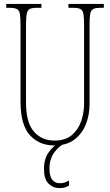

<svg xmlns="http://www.w3.org/2000/svg" viewBox="-20 -734 562 982"><path d="M258 10Q181 10 133 -42.5Q85 -95 85 -214V-609Q85 -646 81.5 -664Q78 -682 66 -688Q54 -694 29 -694H12V-714H192V-694H169Q145 -694 133 -688.5Q121 -683 117 -664Q113 -645 113 -606V-210Q113 -108 153 -61.5Q193 -15 259 -15Q315 -15 348 -43.5Q381 -72 395.5 -115Q410 -158 410 -202V-607Q410 -645 406.5 -663.5Q403 -682 391 -688Q379 -694 354 -694H330V-714H511V-694H494Q469 -694 457 -688Q445 -682 441.5 -663.5Q438 -645 438 -607V-200Q438 -145 418.5 -97Q399 -49 359.5 -19.5Q320 10 258 10ZM284 228Q251 228 228 205Q205 182 205 130Q205 77 230 43.5Q255 10 278 0H311Q282 12 257.5 46Q233 80 233 127Q233 167 247 185Q261 203 285 203Q299 203 309.5 200Q320 197 333 189V215Q321 222 310.5 225Q300 228 284 228Z"/></svg>

Font: Noto Serif Tamil ExtraCondensed Thin
Style: Regular
Weight: 100
Width: 2
Designer: Indian Type Foundry, Tom Grace, and the Monotype Design Team
Foundry: Monotype Imaging Inc.
Version: Version 2.004; ttfautohint (v1.8.4.7-5d5b)